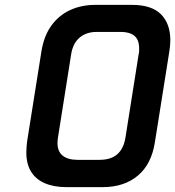

<svg xmlns="http://www.w3.org/2000/svg" viewBox="-20 -764 719 788"><path d="M252 4Q201 4 164 -12Q127 -28 107.5 -59.5Q88 -91 88 -139Q88 -149 89 -159.5Q90 -170 91 -182L150 -553Q160 -616 190.5 -658.5Q221 -701 267.5 -722.5Q314 -744 371 -744H522Q602 -744 640.5 -705.5Q679 -667 679 -599Q679 -589 678 -577Q677 -565 675 -553L616 -182Q602 -90 545.5 -43Q489 4 402 4ZM298 -108H388Q436 -108 462 -131.5Q488 -155 495 -200L549 -541Q551 -548 551 -554Q551 -560 551 -566Q551 -601 531.5 -617Q512 -633 476 -633H377Q334 -633 306.5 -609.5Q279 -586 272 -541L218 -200Q217 -194 216.5 -188.5Q216 -183 216 -177Q216 -142 237.5 -125Q259 -108 298 -108Z"/></svg>

Font: Exo Thin SemiBold
Style: Italic
Weight: 600
Italic angle: -9°
Version: Version 2.000